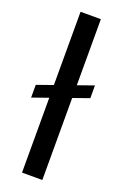

<svg xmlns="http://www.w3.org/2000/svg" viewBox="-143 -774 525 819"><g transform="rotate(20 119.0 -365.0)"><path d="M0 -314V-371.8L238.2 -455.8V-398ZM73 0V-730H165.2V0Z"/></g></svg>

Font: MuseoModerno Thin
Style: Regular
Weight: 100
Designer: Pablo Cosgaya, Héctor Gatti, Marcela Romero, and the Authors of The MuseoModerno Project.
Foundry: Omnibus-Type Team
Version: Version 1.003